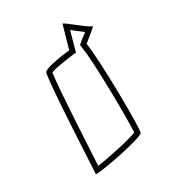

<svg xmlns="http://www.w3.org/2000/svg" viewBox="-107 -759 436 494"><g transform="rotate(-30 111.0 -512.5)"><path d="M35 -324C34 -318 182 -346 188 -358C193 -369 191 -574 182 -626C204 -643 222 -658 218 -658C208 -658 154 -708 154 -701L135 -634C101 -630 60 -623 56 -615C48 -605 36 -332 35 -324ZM51 -339C54 -394 63 -573 69 -606C80 -611 111 -616 137 -619L147 -620L163 -678C173 -670 185 -661 194 -654C184 -647 175 -640 166 -632L167 -623C175 -579 177 -403 174 -367C152 -358 82 -343 51 -339Z"/></g></svg>

Font: Ampere
Style: OuLn
Weight: 400
Version: Version 1